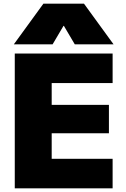

<svg xmlns="http://www.w3.org/2000/svg" viewBox="-20 -1020 681 1040"><path d="M60 0V-730H590V-570H260V-452H570V-298H260V-160H590V0ZM55 -780 215 -1000H435L595 -780H385L326 -880H324L265 -780Z"/></svg>

Font: M PLUS 1 Black
Style: Regular
Weight: 900
Designer: Coji Morishita
Foundry: UNDERFOREST DESIGN
Version: Version 1.001